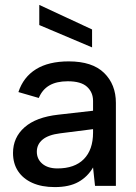

<svg xmlns="http://www.w3.org/2000/svg" viewBox="-20 -757 554 782"><path d="M203 5Q150 5 112 -12Q74 -29 53.5 -60Q33 -91 33 -134Q33 -197 80 -238.5Q127 -280 218 -290L359 -306V-346Q359 -381 334.5 -403.5Q310 -426 256 -426Q210 -426 181 -409Q152 -392 138 -358L55 -382Q75 -443 126.5 -475Q178 -507 260 -507Q356 -507 404 -460Q452 -413 452 -338V0H367L359 -75Q337 -37 299.5 -16Q262 5 203 5ZM214 -71Q284 -71 321.5 -109Q359 -147 359 -217V-231L225 -214Q177 -208 153.5 -188.5Q130 -169 130 -139Q130 -109 152.5 -90Q175 -71 214 -71ZM355 -564 140 -655V-737L355 -637Z"/></svg>

Font: Envelope Sans Variable
Style: Regular
Weight: 500
Designer: Andreas Rasmussen / Norman Anderson
Foundry: mail.de GmbH
Version: Version 1.150